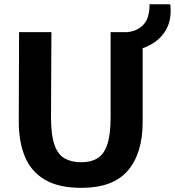

<svg xmlns="http://www.w3.org/2000/svg" viewBox="-20 -898 843 926"><path d="M373 8Q263 8 196.5 -31.2Q130 -70.5 100.2 -142.2Q70.5 -214 70.5 -311.5L72 -743H228L226 -334Q226 -246.5 242.8 -199.2Q259.5 -152 292.2 -133.8Q325 -115.5 372.5 -115.5Q418 -115.5 449.5 -134.2Q481 -153 497.2 -200.5Q513.5 -248 513.5 -334V-743H593.5Q617.5 -745.5 634.5 -753Q660.5 -764.5 674.5 -782Q688.5 -799.5 694 -819Q699.5 -838.5 700.5 -854.5L701 -869.5Q701.5 -874.5 700.5 -877.5H801Q802 -871.5 802.5 -863.8Q803 -856 803 -846Q803 -784.5 772.2 -740.8Q741.5 -697 688.5 -673.5Q678.5 -669 668 -665.5V-309Q668 -158.5 596.5 -75.2Q525 8 373 8Z"/></svg>

Font: Koeln Type Sans
Style: Bold
Weight: 700
Designer: Eben Sorkin
Foundry: Eben Sorkin
Version: Version 2.001